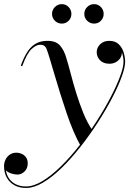

<svg xmlns="http://www.w3.org/2000/svg" viewBox="-87 -672 640 952"><path d="M42 260Q8.5 260 -16 246.2Q-40.5 232.5 -53.8 208Q-67 183.5 -67 151Q-67 134.5 -59.5 119.2Q-52 104 -38.2 94.5Q-24.5 85 -5.5 85Q7 85 20 90.5Q33 96 41.8 107.8Q50.5 119.5 50.5 138.5Q50.5 163 34.8 178.2Q19 193.5 0 193.5Q-13 193.5 -28.5 189Q-44 184.5 -55 175.2Q-66 166 -66 151H-59.5Q-59.5 182 -47.2 204.8Q-35 227.5 -12 240Q11 252.5 41.5 252.5Q80 252.5 124.5 225.2Q169 198 215.8 152Q262.5 106 307.2 48.8Q352 -8.5 391.5 -70Q431 -131.5 461 -189Q491 -246.5 508.2 -292.8Q525.5 -339 525.5 -366Q525.5 -385.5 519 -407.8Q512.5 -430 497 -446Q481.5 -462 454.5 -462V-468.5Q473 -468.5 487.2 -460.5Q501.5 -452.5 509.5 -439.8Q517.5 -427 517.5 -413Q517.5 -396.5 509 -383.5Q500.5 -370.5 486.5 -363.2Q472.5 -356 455.5 -356Q425.5 -356 409 -373.2Q392.5 -390.5 392.5 -413Q392.5 -436 409.8 -452.8Q427 -469.5 454.5 -469.5Q485 -469.5 502.2 -452.2Q519.5 -435 526.5 -410.8Q533.5 -386.5 533.5 -366Q533.5 -338 516.2 -290.8Q499 -243.5 468.5 -185.2Q438 -127 398.2 -65.2Q358.5 -3.5 313 54.5Q267.5 112.5 220.2 159Q173 205.5 127.2 232.8Q81.5 260 42 260ZM313 51.5Q295 20 277 -22.2Q259 -64.5 242.8 -112.5Q226.5 -160.5 211.5 -208.8Q196.5 -257 183.8 -300.2Q171 -343.5 161 -377.2Q151 -411 144 -429Q141 -437 134.2 -443.5Q127.5 -450 110.5 -450Q92.5 -450 69.2 -428.5Q46 -407 23 -343.5L16 -346.5Q32.5 -391.5 51.2 -418.5Q70 -445.5 93.8 -457.5Q117.5 -469.5 148.5 -469.5Q191 -469.5 211.2 -445.5Q231.5 -421.5 241.5 -385.5Q252 -352 264 -305.5Q276 -259 291.5 -209Q307 -159 326.2 -111.5Q345.5 -64 370 -28Q362.5 -17 356 -7.5Q349.5 2 343 11Q336.5 20 329.2 30Q322 40 313 51.5ZM379.5 -555Q359.5 -555 345.2 -569Q331 -583 331 -603Q331 -623 345.2 -637.2Q359.5 -651.5 379.5 -651.5Q399.5 -651.5 413.2 -637.2Q427 -623 427 -603Q427 -583 413.2 -569Q399.5 -555 379.5 -555ZM219.5 -555Q199.5 -555 185.2 -569Q171 -583 171 -603Q171 -623 185.2 -637.2Q199.5 -651.5 219.5 -651.5Q239.5 -651.5 253.2 -637.2Q267 -623 267 -603Q267 -583 253.2 -569Q239.5 -555 219.5 -555Z"/></svg>

Font: Bodoni Moda 28pt
Style: Italic
Weight: 400
Italic angle: -13°
Designer: Owen Earl
Foundry: indestructible type
Version: Version 2.004